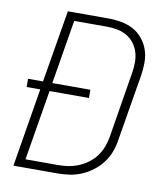

<svg xmlns="http://www.w3.org/2000/svg" viewBox="-82 -805 765 874"><g transform="rotate(10 300.0 -367.5)"><path d="M39 0 99 -363H36V-401H105L161 -735H349Q379 -735 409 -729.5Q439 -724 464 -710.5Q489 -697 507.5 -674.5Q526 -652 535.5 -624.5Q545 -597 545 -566Q545 -535 540 -505L489 -199Q485 -171 475 -143.5Q465 -116 447 -92Q429 -68 404.5 -49.5Q380 -31 353 -19.5Q326 -8 297.5 -4Q269 0 241 0ZM241 -38Q264 -38 288 -42Q312 -46 334.5 -55.5Q357 -65 377.5 -80.5Q398 -96 412.5 -116Q427 -136 435.5 -159Q444 -182 448 -205L498 -511Q502 -535 502 -559.5Q502 -584 495 -606.5Q488 -629 474 -647Q460 -665 440 -676.5Q420 -688 396.5 -692.5Q373 -697 349 -697H197L148 -401H324V-363H142L88 -38Z"/></g></svg>

Font: Iosevka Curly XLtEx
Style: Italic
Weight: 200
Width: 7
Italic angle: -9°
Monospace: yes
Designer: Belleve Invis
Foundry: Belleve Invis
Version: Version 11.1.0; ttfautohint (v1.8.3)